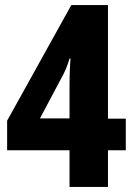

<svg xmlns="http://www.w3.org/2000/svg" viewBox="-20 -734 532 754"><path d="M253 -144V0H404V-144H474V-268H404V-714H260L8 -260V-144ZM253 -269H137L216 -418C235 -451 245 -476 253 -504H257C255 -482 253 -443 253 -392Z"/></svg>

Font: Noto Sans Gurmukhi UI Condensed ExtraBold
Style: Regular
Weight: 800
Width: 3
Designer: Jelle Bosma - Monotype Design Team
Foundry: Monotype Imaging Inc.
Version: Version 2.004